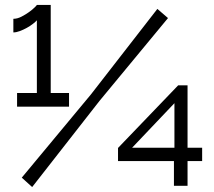

<svg xmlns="http://www.w3.org/2000/svg" viewBox="-20 -751 866 776"><path d="M259 -375V-320H49V-375H129V-669Q124 -663 113 -654.5Q102 -646 88.5 -638.5Q75 -631 60.5 -625.5Q46 -620 34 -620V-675Q50 -675 66.5 -683.5Q83 -692 97 -702Q111 -712 120 -721Q129 -730 129 -731H185V-375ZM68 -33 348 -370 616 -715 659 -678 382 -343 110 5ZM683 0V-100H457V-153L700 -406H738V-154H797V-100H738V0ZM514 -154H685V-334Z"/></svg>

Font: Rising Sun
Style: Regular
Weight: 400
Designer: Matt McInerney, Pablo Impallari, Rodrigo Fuenzalida (Raleway font), Stephen Hutchings (Greek), Cristiano Sobral (main ch
Foundry: The Rising Sun Project Authors
Version: Version 4.327; ttfautohint (v1.8.4.7-5d5b-dirty)